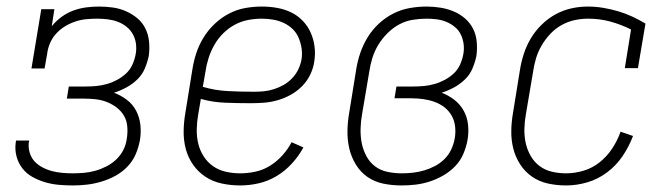

<svg xmlns="http://www.w3.org/2000/svg" viewBox="-20 -558 2040 586"><path d="M202 8Q180 8 158.5 6Q137 4 117 -2Q97 -8 79 -18Q61 -28 48.5 -44Q36 -60 30.5 -80.5Q25 -101 28 -123Q28 -124 28.5 -126Q29 -128 29 -129H69Q69 -128 69 -127Q69 -126 68 -124Q66 -108 70.5 -92.5Q75 -77 85 -66Q95 -55 109 -47.5Q123 -40 138 -36Q153 -32 169.5 -30.5Q186 -29 202 -29Q219 -29 236.5 -30.5Q254 -32 271.5 -37Q289 -42 305.5 -50.5Q322 -59 335.5 -72Q349 -85 357 -101.5Q365 -118 367 -135Q370 -153 368.5 -171.5Q367 -190 358.5 -204.5Q350 -219 336.5 -229.5Q323 -240 306.5 -246.5Q290 -253 272.5 -255Q255 -257 236 -257H184L190 -294H242Q258 -294 274 -295.5Q290 -297 306 -301.5Q322 -306 337 -314Q352 -322 364.5 -333.5Q377 -345 384 -360.5Q391 -376 394 -392Q397 -408 395 -424Q393 -440 385.5 -453.5Q378 -467 366 -476.5Q354 -486 339.5 -491.5Q325 -497 309 -499Q293 -501 277 -501Q261 -501 244 -499.5Q227 -498 210.5 -492.5Q194 -487 179 -478Q164 -469 152 -456Q140 -443 133 -427Q126 -411 124 -394L116 -349H76L106 -530H146L138 -478Q151 -494 168 -506.5Q185 -519 204.5 -526Q224 -533 243.5 -535.5Q263 -538 282 -538Q304 -538 325 -535Q346 -532 365 -523.5Q384 -515 399.5 -502Q415 -489 424 -470.5Q433 -452 435 -430.5Q437 -409 434 -387Q430 -368 422 -349Q414 -330 399 -315.5Q384 -301 365.5 -291Q347 -281 328 -275Q349 -267 367 -253.5Q385 -240 395.5 -220Q406 -200 408.5 -176.5Q411 -153 407 -130Q403 -108 394 -87Q385 -66 368.5 -49Q352 -32 331.5 -21Q311 -10 289 -3.5Q267 3 245.5 5.5Q224 8 202 8Z M713 8Q684 8 656.5 2Q629 -4 607 -18.5Q585 -33 569.5 -55Q554 -77 547 -103.5Q540 -130 540.5 -158.5Q541 -187 546 -215L567 -345Q571 -371 579 -395.5Q587 -420 601 -443Q615 -466 635 -485Q655 -504 679 -516.5Q703 -529 728.5 -533.5Q754 -538 779 -538Q803 -538 825.5 -534Q848 -530 868 -520.5Q888 -511 903.5 -495Q919 -479 928 -459Q937 -439 940 -416Q943 -393 939 -369Q936 -349 926.5 -329.5Q917 -310 901.5 -294.5Q886 -279 867 -268.5Q848 -258 827 -252Q806 -246 785.5 -244.5Q765 -243 745 -243Q706 -243 667.5 -244.5Q629 -246 593 -256L585 -209Q581 -187 580.5 -164Q580 -141 585 -120Q590 -99 601.5 -81Q613 -63 630 -51Q647 -39 668.5 -34Q690 -29 713 -29Q736 -29 759.5 -34Q783 -39 804 -52Q825 -65 842 -84Q859 -103 870 -124L906 -108Q892 -82 871 -59Q850 -36 824 -20.5Q798 -5 769.5 1.5Q741 8 713 8ZM755 -278Q771 -278 786 -279.5Q801 -281 816.5 -286Q832 -291 846 -299Q860 -307 871.5 -319Q883 -331 890 -345.5Q897 -360 900 -375Q903 -393 900.5 -410Q898 -427 891.5 -442.5Q885 -458 873 -469.5Q861 -481 846 -488Q831 -495 814 -498Q797 -501 779 -501Q758 -501 737 -497Q716 -493 696.5 -482.5Q677 -472 661 -456Q645 -440 634 -420.5Q623 -401 616.5 -380.5Q610 -360 607 -339L599 -293Q636 -282 675.5 -280Q715 -278 755 -278Z M1205 8Q1177 8 1150 2.5Q1123 -3 1101.5 -18Q1080 -33 1066 -56Q1052 -79 1046 -105Q1040 -131 1040.5 -159Q1041 -187 1046 -215L1067 -345Q1071 -371 1079.5 -396Q1088 -421 1102 -444Q1116 -467 1136.5 -486Q1157 -505 1181 -517Q1205 -529 1231 -533.5Q1257 -538 1282 -538Q1304 -538 1325 -534.5Q1346 -531 1365 -523Q1384 -515 1399.5 -501.5Q1415 -488 1424 -470Q1433 -452 1435 -430.5Q1437 -409 1434 -387Q1430 -368 1422 -349Q1414 -330 1399 -315.5Q1384 -301 1365.5 -291Q1347 -281 1328 -275Q1349 -267 1366.5 -253.5Q1384 -240 1395 -220.5Q1406 -201 1408.5 -177.5Q1411 -154 1407 -131Q1403 -109 1394 -88Q1385 -67 1369 -50.5Q1353 -34 1333 -22.5Q1313 -11 1291.5 -4Q1270 3 1248.5 5.5Q1227 8 1205 8ZM1206 -29Q1224 -29 1241 -31Q1258 -33 1275 -38Q1292 -43 1308 -51.5Q1324 -60 1337 -73Q1350 -86 1357.5 -102.5Q1365 -119 1368 -136Q1371 -154 1369 -172Q1367 -190 1358.5 -205Q1350 -220 1336.5 -230.5Q1323 -241 1306.5 -247Q1290 -253 1272 -255.5Q1254 -258 1236 -258H1184L1190 -294H1242Q1258 -294 1274 -295.5Q1290 -297 1306 -301.5Q1322 -306 1337 -314Q1352 -322 1364.5 -333.5Q1377 -345 1384 -360.5Q1391 -376 1394 -392Q1397 -408 1395 -423.5Q1393 -439 1386.5 -452.5Q1380 -466 1368.5 -475.5Q1357 -485 1343 -491Q1329 -497 1313 -499Q1297 -501 1282 -501Q1261 -501 1239.5 -497.5Q1218 -494 1198.5 -483.5Q1179 -473 1162.5 -456.5Q1146 -440 1134.5 -421Q1123 -402 1116.5 -381Q1110 -360 1107 -339L1085 -209Q1081 -187 1080.5 -164.5Q1080 -142 1084 -121.5Q1088 -101 1098 -82Q1108 -63 1124.5 -50.5Q1141 -38 1162.5 -33.5Q1184 -29 1206 -29Z M1708 8Q1679 8 1652 2Q1625 -4 1603.5 -19Q1582 -34 1567.5 -56.5Q1553 -79 1546.5 -105Q1540 -131 1540.5 -159Q1541 -187 1546 -215L1567 -345Q1571 -370 1579 -394.5Q1587 -419 1600.5 -441.5Q1614 -464 1633.5 -483Q1653 -502 1676 -514.5Q1699 -527 1724 -532.5Q1749 -538 1774 -538Q1798 -538 1821.5 -534Q1845 -530 1867 -523.5Q1889 -517 1909.5 -507.5Q1930 -498 1950 -486L1927 -350H1887L1906 -468Q1876 -483 1843.5 -492Q1811 -501 1775 -501Q1754 -501 1733.5 -496.5Q1713 -492 1694 -481.5Q1675 -471 1659.5 -454.5Q1644 -438 1633 -419Q1622 -400 1616 -380Q1610 -360 1607 -339L1585 -209Q1581 -187 1580.5 -164.5Q1580 -142 1584.5 -121.5Q1589 -101 1599.5 -82.5Q1610 -64 1626.5 -51.5Q1643 -39 1664 -34Q1685 -29 1708 -29Q1734 -29 1761 -37Q1788 -45 1810.5 -63Q1833 -81 1849 -105.5Q1865 -130 1874 -156L1912 -143Q1900 -111 1880.5 -82Q1861 -53 1833 -32Q1805 -11 1772.5 -1.5Q1740 8 1708 8Z"/></svg>

Font: Iosevka Slab Extralight
Style: Italic
Weight: 200
Italic angle: -9°
Monospace: yes
Designer: Belleve Invis
Foundry: Belleve Invis
Version: Version 11.1.1; ttfautohint (v1.8.3)